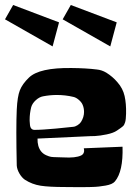

<svg xmlns="http://www.w3.org/2000/svg" viewBox="-44 -754 548 772"><path d="M8.8 -733.9 -23.9 -676.3 167.5 -567.4 193.4 -664.1ZM240.7 -733.9 208 -676.3 399.4 -567.4 425.3 -664.1ZM281.7 -263.7Q293.9 -283.2 293.9 -303.7Q293.9 -319.8 288.1 -333Q283.7 -343.3 272.9 -352.5Q262.2 -361.8 251.5 -364.3Q219.2 -372.1 184.1 -372.1Q156.7 -372.1 128.9 -366.7Q113.8 -363.8 99.9 -351.1Q85.9 -338.4 81.5 -323.2Q75.2 -297.9 75.2 -273.4V-268.1Q75.7 -247.1 79.8 -240Q84 -232.9 92.3 -231.9Q106 -231.4 132.3 -233.2Q158.7 -234.9 181.4 -237.1Q204.1 -239.3 226.6 -241.7Q249 -244.1 250 -244.1Q258.3 -244.6 267.6 -250.5Q276.9 -256.3 281.7 -263.7ZM428.2 -423.3Q450.2 -398.4 457 -367.9Q463.9 -337.4 462.9 -296.9Q462.4 -273.4 459.2 -262.7Q456.1 -252 450.7 -246.8Q445.3 -241.7 426.3 -229Q412.1 -219.2 385 -213.6Q357.9 -208 337.9 -207L317.9 -206.5L106.9 -196.8Q106 -165 121.1 -145.5Q129.4 -135.3 141.6 -129.9Q153.8 -124.5 161.4 -123.3Q168.9 -122.1 188 -121.8Q207 -121.6 211.4 -121.1Q259.8 -118.2 282.2 -128.9Q290 -132.8 292.7 -139.9Q295.4 -147 293.9 -152.3L293 -157.7L448.7 -164.1Q451.7 -64.5 418 -24.4Q413.1 -18.6 403.8 -14.4Q394.5 -10.3 380.4 -7.8Q366.2 -5.4 353.3 -3.9Q340.3 -2.4 320.1 -2Q299.8 -1.5 286.6 -1.5Q273.4 -1.5 250.5 -1.7Q227.5 -2 217.3 -2Q153.3 -2 119.1 -7.3Q85 -12.7 56.2 -31.2Q43.5 -40 33.9 -56.6Q24.4 -73.2 23.4 -88.4Q20 -242.2 23.4 -313.5Q25.9 -365.7 35.9 -391.1Q45.9 -416.5 72.3 -441.9Q113.8 -482.4 244.1 -480.5Q302.2 -480 345.2 -474.6Q365.2 -472.7 383.3 -461.9Q409.2 -445.8 428.2 -423.3Z"/></svg>

Font: Some Time Later
Style: Regular
Weight: 400
Version: Version 003.300